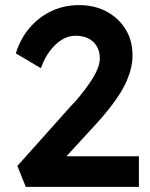

<svg xmlns="http://www.w3.org/2000/svg" viewBox="-20 -732 588 752"><path d="M81 0 48 -82 258 -317Q276 -335 295 -358.5Q314 -382 331.5 -407.5Q349 -433 360 -457.5Q371 -482 371 -503Q371 -530 359.5 -550Q348 -570 327 -581Q306 -592 275 -592Q248 -592 222.5 -576.5Q197 -561 175.5 -532.5Q154 -504 140 -465L42 -523Q60 -581 96.5 -623.5Q133 -666 182.5 -689Q232 -712 290 -712Q350 -712 397 -687Q444 -662 471.5 -618Q499 -574 499 -515Q499 -493 494 -469.5Q489 -446 478.5 -420.5Q468 -395 451 -367.5Q434 -340 410.5 -310Q387 -280 357 -247L198 -74L178 -120H524V0Z"/></svg>

Font: Our Lexend Medium
Style: Regular
Weight: 500
Designer: Bonnie Shaver-Troup, Thomas Jockin
Foundry: Lexend
Version: Version 1.007